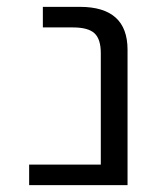

<svg xmlns="http://www.w3.org/2000/svg" viewBox="-20 -540 462 560"><path d="M274 -385Q274 -426 255.5 -443Q237 -460 193 -460H105V-520H213Q352 -520 352 -395V0H65V-60H274Z"/></svg>

Font: Mplus 1p
Style: Regular
Weight: 400
Version: Version 1.061